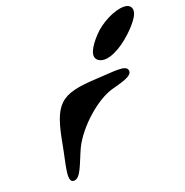

<svg xmlns="http://www.w3.org/2000/svg" viewBox="-160 -1081 1191 1233"><g transform="rotate(-20 435.0 -464.5)"><path d="M138 6C184 5 207 -85 250 -179C311 -303 459 -431 565 -462C627 -480 721 -498 710 -541C702 -582 611 -565 497 -560C241 -548 195 -500 147 -237C124 -110 84 8 138 6ZM551 -668C602 -637 698 -684 781 -762C840 -818 895 -885 858 -922C847 -932 833 -935 817 -935C753 -935 656 -886 600 -826C539 -761 503 -696 551 -668Z"/></g></svg>

Font: Venom Sans
Style: BdObl
Weight: 700
Version: Version 1.001